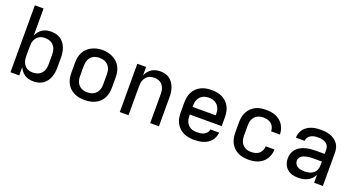

<svg xmlns="http://www.w3.org/2000/svg" viewBox="-44 -1354 3688 1981"><g transform="rotate(20 1800.0 -363.5)"><path d="M338 8Q313 8 288.5 2.5Q264 -3 243 -16.5Q222 -30 206.5 -49.5Q191 -69 181 -92V0H85V-735H181V-438Q191 -461 206.5 -480.5Q222 -500 243 -513.5Q264 -527 288.5 -532.5Q313 -538 338 -538Q365 -538 392 -531.5Q419 -525 441 -510Q463 -495 479.5 -473Q496 -451 505.5 -426Q515 -401 519 -374Q523 -347 523 -320V-210Q523 -183 519 -156Q515 -129 505.5 -104Q496 -79 479.5 -57Q463 -35 441 -20Q419 -5 392 1.5Q365 8 338 8ZM301 -76Q318 -76 335.5 -79.5Q353 -83 368 -91.5Q383 -100 395 -113Q407 -126 414 -142Q421 -158 424 -175.5Q427 -193 427 -210V-320Q427 -337 424 -354.5Q421 -372 414 -388Q407 -404 395 -417Q383 -430 368 -438.5Q353 -447 335.5 -450.5Q318 -454 301 -454Q284 -454 267 -450.5Q250 -447 235.5 -438Q221 -429 210 -415.5Q199 -402 192.5 -386.5Q186 -371 183.5 -354Q181 -337 181 -320V-210Q181 -193 183.5 -176Q186 -159 192.5 -143.5Q199 -128 210 -114.5Q221 -101 235.5 -92Q250 -83 267 -79.5Q284 -76 301 -76Z M900 8Q870 8 841 3Q812 -2 785 -15Q758 -28 736.5 -48.5Q715 -69 701.5 -95.5Q688 -122 682.5 -151Q677 -180 677 -210V-320Q677 -350 682.5 -379Q688 -408 701.5 -434.5Q715 -461 737 -481.5Q759 -502 785.5 -515Q812 -528 841 -534.5Q870 -541 900 -541Q930 -541 959 -534.5Q988 -528 1014.5 -515Q1041 -502 1063 -481.5Q1085 -461 1098.5 -434.5Q1112 -408 1117.5 -379Q1123 -350 1123 -320V-210Q1123 -180 1117.5 -151Q1112 -122 1098.5 -95.5Q1085 -69 1063.5 -48.5Q1042 -28 1015 -15Q988 -2 959 3Q930 8 900 8ZM900 -76Q918 -76 935 -79.5Q952 -83 967.5 -91.5Q983 -100 995 -113Q1007 -126 1014 -142Q1021 -158 1024 -175Q1027 -192 1027 -210V-320Q1027 -338 1024 -355.5Q1021 -373 1013.5 -389Q1006 -405 994 -418Q982 -431 966.5 -439Q951 -447 933.5 -450.5Q916 -454 898 -454Q881 -454 864 -450.5Q847 -447 831.5 -438.5Q816 -430 804.5 -417Q793 -404 786 -388Q779 -372 776 -354.5Q773 -337 773 -320V-210Q773 -192 776 -175Q779 -158 786 -142Q793 -126 805 -113Q817 -100 832.5 -91.5Q848 -83 865 -79.5Q882 -76 900 -76Z M1285 0V-530H1381V-438Q1391 -460 1406.5 -480Q1422 -500 1443 -513.5Q1464 -527 1488.5 -532.5Q1513 -538 1537 -538Q1564 -538 1590 -531.5Q1616 -525 1637.5 -509.5Q1659 -494 1674.5 -471.5Q1690 -449 1699 -424Q1708 -399 1711.5 -373Q1715 -347 1715 -320V0H1619V-320Q1619 -337 1616.5 -354Q1614 -371 1607.5 -386.5Q1601 -402 1590.5 -415.5Q1580 -429 1565.5 -438Q1551 -447 1534 -450.5Q1517 -454 1500 -454Q1483 -454 1466 -450.5Q1449 -447 1434.5 -438Q1420 -429 1409.5 -415.5Q1399 -402 1392.5 -386.5Q1386 -371 1383.5 -354Q1381 -337 1381 -320V0Z M2102 8Q2073 8 2043.5 3Q2014 -2 1987 -14.5Q1960 -27 1938 -48Q1916 -69 1902 -95Q1888 -121 1882.5 -150.5Q1877 -180 1877 -210V-320Q1877 -350 1882.5 -379Q1888 -408 1901.5 -434.5Q1915 -461 1936.5 -481.5Q1958 -502 1985 -515Q2012 -528 2041 -533Q2070 -538 2100 -538Q2130 -538 2159 -533Q2188 -528 2215 -515Q2242 -502 2263.5 -481.5Q2285 -461 2298.5 -434.5Q2312 -408 2317.5 -379Q2323 -350 2323 -320V-223H1973V-210Q1973 -192 1976 -174.5Q1979 -157 1986.5 -141Q1994 -125 2006 -112Q2018 -99 2034 -90.5Q2050 -82 2067.5 -79Q2085 -76 2102 -76Q2122 -76 2142 -79Q2162 -82 2179.5 -90.5Q2197 -99 2210 -115Q2223 -131 2225 -151H2321Q2319 -126 2309.5 -102Q2300 -78 2284 -59Q2268 -40 2246.5 -26.5Q2225 -13 2201 -5.5Q2177 2 2152 5Q2127 8 2102 8ZM1973 -307H2227V-320Q2227 -338 2224 -355Q2221 -372 2214 -388Q2207 -404 2195 -417Q2183 -430 2167.5 -438.5Q2152 -447 2135 -450.5Q2118 -454 2100 -454Q2082 -454 2065 -450.5Q2048 -447 2032.5 -438.5Q2017 -430 2005 -417Q1993 -404 1986 -388Q1979 -372 1976 -355Q1973 -338 1973 -320Z M2698 8Q2668 8 2639 3Q2610 -2 2583.5 -15Q2557 -28 2536 -49Q2515 -70 2501.5 -96Q2488 -122 2482.5 -151.5Q2477 -181 2477 -210V-320Q2477 -349 2482.5 -378.5Q2488 -408 2501.5 -434Q2515 -460 2536 -481Q2557 -502 2583.5 -515Q2610 -528 2639 -533Q2668 -538 2698 -538Q2725 -538 2752 -534Q2779 -530 2804.5 -519.5Q2830 -509 2851.5 -491.5Q2873 -474 2887.5 -451Q2902 -428 2909.5 -401.5Q2917 -375 2917 -348Q2917 -347 2917 -347Q2917 -347 2917 -347H2821Q2821 -347 2821 -347Q2821 -347 2821 -347Q2821 -370 2811.5 -392Q2802 -414 2784 -428.5Q2766 -443 2743.5 -448.5Q2721 -454 2698 -454Q2680 -454 2663 -450.5Q2646 -447 2631 -438.5Q2616 -430 2604.5 -417Q2593 -404 2585.5 -388Q2578 -372 2575.5 -354.5Q2573 -337 2573 -320V-210Q2573 -193 2575.5 -175.5Q2578 -158 2585.5 -142Q2593 -126 2604.5 -113Q2616 -100 2631 -91.5Q2646 -83 2663 -79.5Q2680 -76 2698 -76Q2721 -76 2743.5 -81.5Q2766 -87 2784 -101.5Q2802 -116 2811.5 -138Q2821 -160 2821 -183Q2821 -183 2821 -183Q2821 -183 2821 -183H2917Q2917 -183 2917 -183Q2917 -183 2917 -182Q2917 -155 2909.5 -128.5Q2902 -102 2887.5 -79Q2873 -56 2851.5 -38.5Q2830 -21 2804.5 -10.5Q2779 0 2752 4Q2725 8 2698 8Z M3247 8Q3225 8 3203.5 5Q3182 2 3162.5 -6.5Q3143 -15 3126 -29Q3109 -43 3098 -61.5Q3087 -80 3082 -101.5Q3077 -123 3077 -144Q3077 -172 3086 -199.5Q3095 -227 3114 -248Q3133 -269 3158 -282.5Q3183 -296 3210 -303.5Q3237 -311 3265 -314Q3293 -317 3321 -317H3419V-366Q3419 -380 3414.5 -393.5Q3410 -407 3401 -418Q3392 -429 3380 -436Q3368 -443 3354.5 -447Q3341 -451 3327 -452.5Q3313 -454 3299 -454Q3278 -454 3258 -450.5Q3238 -447 3220.5 -437.5Q3203 -428 3191 -410.5Q3179 -393 3179 -373Q3179 -373 3179 -373Q3179 -373 3179 -373H3083Q3083 -373 3083 -373Q3083 -373 3083 -374Q3083 -399 3091.5 -423.5Q3100 -448 3115.5 -468Q3131 -488 3153 -502Q3175 -516 3199 -524Q3223 -532 3248 -535Q3273 -538 3299 -538Q3325 -538 3351 -535Q3377 -532 3401.5 -523.5Q3426 -515 3448 -500Q3470 -485 3485.5 -464Q3501 -443 3508 -417.5Q3515 -392 3515 -366V0H3419V-87Q3407 -63 3389 -44.5Q3371 -26 3347.5 -14Q3324 -2 3298.5 3Q3273 8 3247 8ZM3284 -76Q3309 -76 3333.5 -81.5Q3358 -87 3378.5 -102Q3399 -117 3409 -140.5Q3419 -164 3419 -189V-233H3321Q3306 -233 3290.5 -232Q3275 -231 3259.5 -228Q3244 -225 3229 -220Q3214 -215 3201 -206.5Q3188 -198 3180.5 -184Q3173 -170 3173 -154Q3173 -135 3183 -118Q3193 -101 3209.5 -91.5Q3226 -82 3245.5 -79Q3265 -76 3284 -76Z"/></g></svg>

Font: Iosevka Curly Medium Extended
Style: Regular
Weight: 500
Width: 7
Monospace: yes
Designer: Belleve Invis
Foundry: Belleve Invis
Version: Version 11.1.0; ttfautohint (v1.8.3)